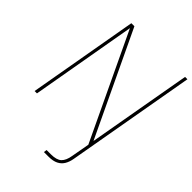

<svg xmlns="http://www.w3.org/2000/svg" viewBox="-261 -818 1155 1155"><g transform="rotate(45 317.0 -240.0)"><path d="M34 0 157 -700H183L497 -38L614 -700H634L489 123Q484 152 471 174Q458 196 434 208Q410 220 373 220H333L336 200H372Q421 200 442 180Q463 160 470 116L491 0L172 -673L54 0Z"/></g></svg>

Font: DM Sans Thin
Style: Italic
Weight: 250
Italic angle: -10°
Designer: Colophon Foundry, Jonny Pinhorn
Foundry: Colophon Foundry
Version: Version 4.004;gftools[0.9.30]